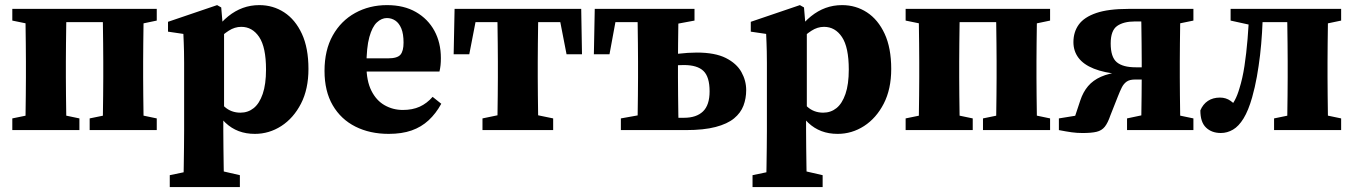

<svg xmlns="http://www.w3.org/2000/svg" viewBox="-20 -519 5402 766"><path d="M80.4 0Q81.4 -23.1 81.9 -60.2Q82.4 -97.4 82.9 -138Q83.4 -178.7 83.4 -210V-273.5Q83.4 -304.8 82.9 -345.4Q82.4 -386.1 81.9 -423.8Q81.4 -461.4 80.4 -483.5H245.8Q244.8 -461.4 244.3 -423.8Q243.8 -386.1 243.3 -345.4Q242.8 -304.8 242.8 -273.5V-210Q242.8 -178.7 243.3 -138Q243.8 -97.4 244.3 -60.2Q244.8 -23.1 245.8 0ZM389 0Q390 -23.1 390.5 -60.2Q391 -97.4 391.5 -138Q392 -178.7 392 -210V-273.5Q392 -304.8 391.5 -345.4Q391 -386.1 390.5 -423.8Q390 -461.4 389 -483.5H554.1Q553.1 -461.4 552.6 -423.8Q552.1 -386.1 551.6 -345.4Q551.1 -304.8 551.1 -273.5V-210Q551.1 -178.7 551.6 -138Q552.1 -97.4 552.6 -60.2Q553.1 -23.1 554.1 0ZM29.1 0V-46.6L126.6 -66.6H201.3L296.8 -46.6V0ZM337.7 0V-46.6L435.2 -66.6H509.9L605.4 -46.6V0ZM29.1 -436.9V-483.5H163V-416.9H126.6ZM471.5 -416.9V-483.5H605.4V-436.9L509.9 -416.9ZM163 -430.6V-483.5H471.5V-430.6Z M657.3 227.3V179.9L753.1 159.9H850L937 179.9V227.3ZM711.6 227.3Q712.6 182.8 713.1 143.5Q713.6 104.3 714.1 69.5Q714.6 34.7 714.6 2.5V-267.9Q714.6 -295.9 714.1 -313.9Q713.6 -332 713.1 -347.8Q712.6 -363.7 711.6 -383.7L650.3 -392.7V-432L846.2 -498.6L862.6 -489.3L869.2 -411.4L873.9 -396.4V-82.2L870.9 -69.9V2.2Q870.9 34.1 871.4 69Q871.9 104 872.4 143.4Q872.9 182.8 873.9 227.3ZM996.8 15.1Q961.3 15.1 932.3 4.1Q903.4 -6.8 879.8 -28.9Q856.3 -51 835.9 -85.1H810.2L819.2 -157.2Q850.1 -116 876.2 -92.8Q902.3 -69.5 939.3 -69.5Q969.5 -69.5 992.2 -87.7Q1014.9 -105.9 1028.1 -144.3Q1041.3 -182.6 1041.3 -241.6Q1041.3 -330.5 1014.1 -371.2Q986.9 -411.9 942.5 -411.9Q916.4 -411.9 892.6 -396.5Q868.7 -381 848.7 -360.6Q828.7 -340.2 811.8 -322.9L802.8 -397.1H837.3Q862.9 -431.8 890.5 -454Q918.2 -476.2 948.9 -487.4Q979.7 -498.6 1014.6 -498.6Q1069.4 -498.6 1113.8 -469.7Q1158.2 -440.7 1184.4 -384.2Q1210.6 -327.6 1210.6 -244Q1210.6 -163.4 1180.8 -105.5Q1150.9 -47.6 1102.3 -16.2Q1053.7 15.1 996.8 15.1Z M1530.8 15.1Q1455.8 15.1 1398 -13.9Q1340.2 -42.9 1307.5 -98.9Q1274.7 -155 1274.7 -236.2Q1274.7 -318.9 1307.5 -377.5Q1340.3 -436 1397 -467.3Q1453.8 -498.6 1524.2 -498.6Q1591.4 -498.6 1639.4 -471Q1687.4 -443.4 1713.2 -396Q1738.9 -348.5 1738.9 -287.5Q1738.9 -271.2 1737.6 -258.8Q1736.3 -246.5 1733.3 -233.6H1342V-286.2H1527.8Q1565.3 -286.2 1577.7 -300.9Q1590 -315.5 1590 -348.9Q1590 -383.9 1581.1 -405.4Q1572.1 -426.9 1557.1 -436.9Q1542.1 -447 1523.5 -447Q1502.3 -447 1483.6 -429.6Q1464.9 -412.2 1453.5 -371Q1442 -329.7 1442 -256.7Q1442 -196.2 1461.7 -157.1Q1481.3 -117.9 1514.6 -99.1Q1547.8 -80.3 1587.1 -80.3Q1625.6 -80.3 1654.3 -93.3Q1683.1 -106.4 1706 -132.6L1740.5 -105Q1719.1 -66 1690 -39.1Q1661 -12.2 1622.1 1.5Q1583.2 15.1 1530.8 15.1Z M1789.9 -302.4 1793.6 -483.5H2298.8L2301.9 -302.4H2240.3L2205.1 -483.5L2267.4 -430.6H1824.3L1887.3 -483.5L1852.2 -302.4ZM1904.9 0V-46.6L2001.3 -66.6H2090.4L2186.9 -46.6V0ZM1963.3 0Q1964.3 -23 1964.8 -60.4Q1965.3 -97.7 1965.8 -138.2Q1966.3 -178.7 1966.3 -210V-273.5Q1966.3 -304.8 1965.8 -345.3Q1965.3 -385.8 1964.8 -423.6Q1964.3 -461.5 1963.3 -483.5H2128.4Q2127.4 -461.5 2126.9 -423.6Q2126.4 -385.8 2125.9 -345.3Q2125.4 -304.8 2125.4 -273.5V-210Q2125.4 -178.7 2125.9 -138.2Q2126.4 -97.7 2126.9 -60.4Q2127.4 -23 2128.4 0Z M2605.6 0V-49.1H2709.1Q2758.2 -49.1 2784.6 -74.4Q2811 -99.7 2811 -154.5Q2811 -212.3 2786.5 -235.9Q2762 -259.5 2708.5 -259.5Q2682.1 -259.5 2656.2 -256.7Q2630.3 -253.9 2605.3 -247.9V-289.7Q2641.4 -299.5 2683.7 -304.4Q2726 -309.3 2760.2 -309.3Q2832.7 -309.3 2875.8 -287.6Q2918.8 -265.8 2937.9 -231.6Q2957 -197.4 2957 -159.5Q2957 -126.4 2946.1 -97.5Q2935.1 -68.5 2908.5 -46.6Q2881.9 -24.7 2835 -12.4Q2788.1 0 2716.4 0ZM2522.5 0Q2523.5 -23 2524 -60.4Q2524.5 -97.7 2525 -138.2Q2525.5 -178.7 2525.5 -210V-273.5Q2525.5 -304.8 2525 -345.3Q2524.5 -385.8 2524 -423.6Q2523.5 -461.5 2522.5 -483.5H2687.8Q2686.8 -461.5 2686.3 -423.6Q2685.8 -385.8 2685.3 -345.3Q2684.8 -304.8 2684.8 -273.5V-210Q2684.8 -178.7 2685.3 -138.2Q2685.8 -97.7 2686.3 -60.4Q2686.8 -23 2687.8 0ZM2349.3 -302.4 2352.8 -483.5H2605.3V-430.6H2383.8L2445 -483.5L2411.6 -302.4ZM2457 0V-46.6L2568.7 -66.6H2605.3V0ZM2605.3 -416.9V-483.5H2750.8V-436.9L2643.4 -416.9Z M2982.3 227.3V179.9L3078.1 159.9H3175L3262 179.9V227.3ZM3036.6 227.3Q3037.6 182.8 3038.1 143.5Q3038.6 104.3 3039.1 69.5Q3039.6 34.7 3039.6 2.5V-267.9Q3039.6 -295.9 3039.1 -313.9Q3038.6 -332 3038.1 -347.8Q3037.6 -363.7 3036.6 -383.7L2975.3 -392.7V-432L3171.2 -498.6L3187.6 -489.3L3194.2 -411.4L3198.9 -396.4V-82.2L3195.9 -69.9V2.2Q3195.9 34.1 3196.4 69Q3196.9 104 3197.4 143.4Q3197.9 182.8 3198.9 227.3ZM3321.8 15.1Q3286.3 15.1 3257.3 4.1Q3228.4 -6.8 3204.8 -28.9Q3181.3 -51 3160.9 -85.1H3135.2L3144.2 -157.2Q3175.1 -116 3201.2 -92.8Q3227.3 -69.5 3264.3 -69.5Q3294.5 -69.5 3317.2 -87.7Q3339.9 -105.9 3353.1 -144.3Q3366.3 -182.6 3366.3 -241.6Q3366.3 -330.5 3339.1 -371.2Q3311.9 -411.9 3267.5 -411.9Q3241.4 -411.9 3217.6 -396.5Q3193.7 -381 3173.7 -360.6Q3153.7 -340.2 3136.8 -322.9L3127.8 -397.1H3162.3Q3187.9 -431.8 3215.5 -454Q3243.2 -476.2 3273.9 -487.4Q3304.7 -498.6 3339.6 -498.6Q3394.4 -498.6 3438.8 -469.7Q3483.2 -440.7 3509.4 -384.2Q3535.6 -327.6 3535.6 -244Q3535.6 -163.4 3505.8 -105.5Q3475.9 -47.6 3427.3 -16.2Q3378.7 15.1 3321.8 15.1Z M3644.4 0Q3645.4 -23.1 3645.9 -60.2Q3646.4 -97.4 3646.9 -138Q3647.4 -178.7 3647.4 -210V-273.5Q3647.4 -304.8 3646.9 -345.4Q3646.4 -386.1 3645.9 -423.8Q3645.4 -461.4 3644.4 -483.5H3809.8Q3808.8 -461.4 3808.3 -423.8Q3807.8 -386.1 3807.3 -345.4Q3806.8 -304.8 3806.8 -273.5V-210Q3806.8 -178.7 3807.3 -138Q3807.8 -97.4 3808.3 -60.2Q3808.8 -23.1 3809.8 0ZM3953 0Q3954 -23.1 3954.5 -60.2Q3955 -97.4 3955.5 -138Q3956 -178.7 3956 -210V-273.5Q3956 -304.8 3955.5 -345.4Q3955 -386.1 3954.5 -423.8Q3954 -461.4 3953 -483.5H4118.1Q4117.1 -461.4 4116.6 -423.8Q4116.1 -386.1 4115.6 -345.4Q4115.1 -304.8 4115.1 -273.5V-210Q4115.1 -178.7 4115.6 -138Q4116.1 -97.4 4116.6 -60.2Q4117.1 -23.1 4118.1 0ZM3593.1 0V-46.6L3690.6 -66.6H3765.3L3860.8 -46.6V0ZM3901.7 0V-46.6L3999.2 -66.6H4073.9L4169.4 -46.6V0ZM3593.1 -436.9V-483.5H3727V-416.9H3690.6ZM4035.5 -416.9V-483.5H4169.4V-436.9L4073.9 -416.9ZM3727 -430.6V-483.5H4035.5V-430.6Z M4481.1 -483.5H4741.2V-436.9L4644 -416.9L4607.4 -433.4H4507.5Q4462.6 -433.4 4436.9 -415.4Q4411.2 -397.3 4411.2 -345.5Q4411.2 -291.2 4435.4 -270.9Q4459.7 -250.5 4511.1 -250.5H4607.4V-201.7H4508.1Q4486.6 -201.7 4474.8 -193.3Q4463 -184.9 4455.6 -170.2Q4448.2 -155.6 4440.1 -134.8L4410.1 -58.9Q4399.8 -28.6 4387.6 -13.3Q4375.4 1.9 4354.9 6.8Q4334.4 11.7 4298.7 11.7Q4276.9 11.7 4255.6 8.8Q4234.3 5.8 4204.5 0V-46.6L4342.3 -68.9L4253.1 -7.4L4289.8 -117.9Q4301 -151.8 4320.8 -175.2Q4340.7 -198.7 4372.5 -212.8Q4404.3 -227 4449.8 -231.7L4448 -222.8Q4385.3 -228.5 4343.9 -245.1Q4302.5 -261.7 4282.5 -288.6Q4262.5 -315.5 4262.5 -350.9Q4262.5 -391.3 4283.9 -421Q4305.4 -450.6 4353.6 -467.1Q4401.7 -483.5 4481.1 -483.5ZM4532 0Q4533 -23 4533.5 -60.4Q4534 -97.7 4534.5 -138.2Q4535 -178.7 4535 -210V-273.5Q4535 -304.8 4534.5 -345.3Q4534 -385.8 4533.5 -423.6Q4533 -461.5 4532 -483.5H4689.9Q4688.9 -461.5 4688.4 -423.6Q4687.9 -385.8 4687.4 -345.3Q4686.9 -304.8 4686.9 -273.5V-210Q4686.9 -178.7 4687.4 -138.2Q4687.9 -97.7 4688.4 -60.4Q4688.9 -23 4689.9 0ZM4476.4 0V-46.6L4570.8 -66.6H4645.8L4741.2 -46.6V0Z M4850.8 11.6Q4814 11.6 4791.5 -10.1Q4768.9 -31.7 4768.9 -78.5Q4779 -103 4799 -116.4Q4819 -129.7 4847.1 -129.7Q4871.4 -129.7 4889.8 -116.4Q4908.2 -103.1 4924.1 -82.1V-69.5H4882V-84.9Q4896.1 -100.4 4906.5 -119.5Q4916.8 -138.6 4924.8 -166.2Q4937.3 -205.8 4944.9 -255.7Q4952.5 -305.7 4957.3 -363.5Q4962.1 -421.4 4964.3 -483.5H5018.8Q5017.8 -435.5 5015 -389.1Q5012.2 -342.8 5007.1 -299Q5001.9 -255.2 4994.4 -213.1Q4986.9 -171 4975.5 -130.5Q4960.5 -77.8 4941.2 -46.4Q4922 -15.1 4899.1 -1.8Q4876.2 11.6 4850.8 11.6ZM4889.6 -436.9V-483.5H4999.8V-416.9H4980.5ZM4993.5 -430.6V-483.5H5196.8V-430.6ZM5063 0V-46.6L5160.5 -66.6H5235.2L5330.6 -46.6V0ZM5114.3 0Q5115.3 -23 5115.8 -60.4Q5116.3 -97.7 5116.8 -138.2Q5117.3 -178.7 5117.3 -210V-273.5Q5117.3 -304.8 5116.8 -345.3Q5116.3 -385.8 5115.8 -423.6Q5115.3 -461.5 5114.3 -483.5H5279.3Q5278.3 -461.5 5277.8 -423.6Q5277.3 -385.8 5276.8 -345.3Q5276.3 -304.8 5276.3 -273.5V-210Q5276.3 -178.7 5276.8 -138.2Q5277.3 -97.7 5277.8 -60.4Q5278.3 -23 5279.3 0ZM5196.8 -416.9V-483.5H5330.6V-436.9L5235.2 -416.9Z"/></svg>

Font: Source Serif 4 Variable
Style: Regular
Weight: 400
Designer: Frank Grießhammer
Foundry: Adobe
Version: Version 4.005;hotconv 1.1.0;makeotfexe 2.6.0